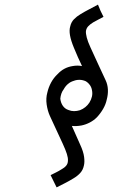

<svg xmlns="http://www.w3.org/2000/svg" viewBox="-20 -773 540 831"><path d="M241 -346Q242 -357 245.5 -367.5Q249 -378 256 -387Q263 -400 274 -409.5Q285 -419 299 -423Q312 -428 325.5 -427.5Q339 -427 352 -421Q362 -415 369 -405Q376 -395 378 -383Q381 -369 378 -355.5Q375 -342 367 -329Q360 -318 349.5 -309.5Q339 -301 326 -296Q313 -292 300.5 -292Q288 -292 276 -297Q261 -302 252 -315Q243 -328 241 -346ZM252 -150Q264 -124 269.5 -106.5Q275 -89 274 -78Q274 -65 266.5 -56Q259 -47 246 -40Q235 -33 223 -27Q211 -21 199 -15L225 38Q243 29 261.5 19.5Q280 10 298 -1Q315 -11 327 -24Q339 -37 343 -56Q347 -71 344 -94Q341 -117 327 -147L291 -228Q301 -227 311.5 -227.5Q322 -228 333 -230Q352 -234 369 -243Q386 -252 399 -265Q415 -282 426.5 -302Q438 -322 442 -342Q448 -364 447 -385.5Q446 -407 437 -426Q424 -454 404.5 -496Q385 -538 371 -569Q360 -593 355.5 -610.5Q351 -628 352 -639Q354 -651 362 -659.5Q370 -668 383 -676Q394 -682 405 -688Q416 -694 428 -700Q421 -713 415 -726.5Q409 -740 404 -753Q386 -743 366.5 -733Q347 -723 329 -712Q312 -702 300 -689.5Q288 -677 284 -659Q279 -643 283 -620Q287 -597 300 -566Q308 -546 317 -526Q326 -506 335 -487Q325 -489 315 -489Q305 -489 294 -487Q275 -484 259 -475.5Q243 -467 229 -452Q212 -436 201 -415.5Q190 -395 185 -373Q178 -348 182 -320.5Q186 -293 196 -271Z"/></svg>

Font: Josefin Slab Thin SemiBold
Style: Italic
Weight: 600
Italic angle: -12°
Version: Version 2.000